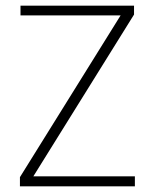

<svg xmlns="http://www.w3.org/2000/svg" viewBox="-20 -659 548 679"><path d="M457 -35.5V0H50.5V-32.5L406.5 -604.5H52.5V-639H454V-607.5L98 -35.5Z"/></svg>

Font: Anek Telugu ExtraLight
Style: Regular
Weight: 250
Version: Version 1.003